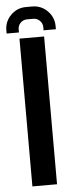

<svg xmlns="http://www.w3.org/2000/svg" viewBox="-87 -880 351 910"><g transform="rotate(-5 88.0 -425.0)"><path d="M146.5 0H29.3V-703.1H146.5ZM73.2 -849.6H102.5Q145 -849.6 175 -819.6Q205.1 -789.6 205.1 -747.1V-732.4H146.5V-747.1Q146.5 -765.6 133.5 -778.3Q120.6 -791 102.5 -791H73.2Q55.2 -791 42.2 -778.3Q29.3 -765.6 29.3 -747.1V-732.4H-29.3V-747.1Q-29.3 -789.6 0.7 -819.6Q30.8 -849.6 73.2 -849.6Z"/></g></svg>

Font: Gerhaus
Style: Regular
Weight: 400
Designer: GGBotNet
Foundry: GGBotNet
Version: 1.01